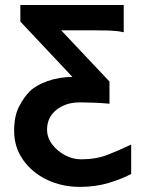

<svg xmlns="http://www.w3.org/2000/svg" viewBox="-20 -518 567 769"><path d="M61.5 -498H475.6V-388.7Q460.4 -392.1 447.5 -393.6Q434.6 -395 414.3 -395.8Q394 -396.5 356 -396.5H225.1L418.5 -191.4V-102.5Q389.6 -105.5 355.7 -106.7Q321.8 -107.9 299.8 -107.9Q243.2 -107.9 205.8 -77.9Q168.5 -47.9 168.5 1Q168.5 32.7 188.7 59.8Q209 86.9 240.2 103.5Q271.5 120.1 305.2 120.1Q364.7 120.1 411.6 101.8Q458.5 83.5 505.4 61V178.7Q468.3 198.7 415.5 214.6Q362.8 230.5 300.3 230.5Q227.5 230.5 167.7 201.7Q107.9 172.9 72.3 122.1Q36.6 71.3 36.6 5.9Q36.6 -53.7 56.6 -91.8Q76.7 -129.9 99.1 -152.3Q125 -177.2 170.9 -193.4Q216.8 -209.5 270 -210L61.5 -431.6Z"/></svg>

Font: Andika
Style: Bold
Weight: 700
Designer: Victor Gaultney, Annie Olsen, Julie Remington, Don Collingsworth, Eric Hays, Becca Hirsbrunner
Foundry: SIL International
Version: Version 6.101